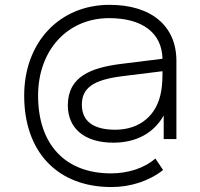

<svg xmlns="http://www.w3.org/2000/svg" viewBox="-20 -575 829 794"><path d="M657 -97.5V0H709.5V-323.5C709.5 -468 605.5 -555 433 -555C226 -555 80 -400 80 -179.5C80 53.5 218 198.5 440.5 198.5C520 198.5 596 174 654.5 128L622.5 80.5C578.5 119.5 511 142 439 142C249.5 142 137.5 22 137.5 -179.5C137.5 -367.5 259 -500 431.5 -500C567.5 -500 649.5 -440 652 -332L483 -311C358 -295.5 260.5 -259.5 260.5 -139.5C260.5 -44 329.5 15 448.5 15C543.5 15 616 -24.5 657 -97.5ZM652 -280.5C652 -257 651.5 -224 646.5 -197.5C630 -99 559 -38.5 456.5 -38.5C365.5 -38.5 318.5 -74.5 318.5 -141.5C318.5 -211.5 365.5 -245 486.5 -260Z"/></svg>

Font: Vela Sans Light
Style: Regular
Weight: 300
Designer: Principal design: Mikhail Sharanda - project Manrope.
Design modification: Ravid Balaliev
Foundry: Mikhail Sharanda
Version: Version 1.001